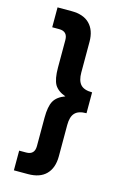

<svg xmlns="http://www.w3.org/2000/svg" viewBox="-125 -797 609 938"><g transform="rotate(15 179.5 -328.0)"><path d="M44.9 -15.6H80.1Q123 -15.6 123 -59.6V-203.1Q123 -260.7 138.7 -288.1Q154.3 -315.4 194.3 -330.1Q155.3 -343.8 138.7 -371.1Q123 -398.4 123 -457V-595.7Q123 -639.6 80.1 -639.6H44.9V-740.2H116.2Q175.8 -740.2 207 -709Q239.3 -676.8 239.3 -618.2V-462.9Q239.3 -421.9 256.8 -402.3Q274.4 -382.8 315.4 -382.8V-277.3Q274.4 -277.3 256.8 -257.8Q239.3 -239.3 239.3 -197.3V-39.1Q239.3 20.5 207 52.7Q175.8 84 116.2 84H44.9Z"/></g></svg>

Font: DINish
Style: Bold
Weight: 700
Designer: Bert Driehuis
Foundry: Playbeing
Version: Version 3.008; git-95204e4c-release